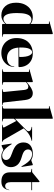

<svg xmlns="http://www.w3.org/2000/svg" viewBox="997 -1785 798 2832"><g transform="rotate(90 1396.0 -369.0)"><path d="M20 -207.5Q20 -282.5 47.8 -337.8Q75.5 -393 123.8 -423.2Q172 -453.5 232.5 -453.5Q267 -453.5 291.5 -444.8Q316 -436 333 -419V-685Q333 -692 325.5 -692H299.5Q294 -692 294 -696Q294 -698.5 299 -700L465 -746.5Q474 -748.5 477 -748.5Q483 -748.5 483 -742V-30Q483 -15 495 -12.5L518.5 -8Q524 -6.5 524 -3.5Q524 0 519.5 0H345.5Q333 0 333 -13V-49Q279 10 207 10Q123 10 71.5 -47.8Q20 -105.5 20 -207.5ZM172.5 -220.5Q172.5 -112 195.8 -66.2Q219 -20.5 256.5 -20.5Q276.5 -20.5 296 -30.8Q315.5 -41 333 -63V-403Q310 -434 270 -434Q242 -434 220 -414.8Q198 -395.5 185.2 -349Q172.5 -302.5 172.5 -220.5Z M969.5 -253Q969.5 -242.5 957 -242.5H681.5Q688.5 -156 729.5 -114.5Q770.5 -73 834.5 -73Q888 -73 923.2 -101Q958.5 -129 960.5 -177Q960.5 -180.5 963.5 -180.5Q967 -180.5 967 -176Q965.5 -123 938.2 -80.8Q911 -38.5 865.2 -14.2Q819.5 10 761.5 10Q697 10 647.2 -18.2Q597.5 -46.5 569.2 -97Q541 -147.5 541 -214.5Q541 -287.5 569.2 -341.2Q597.5 -395 649 -424.2Q700.5 -453.5 770 -453.5Q831 -453.5 875.8 -427.5Q920.5 -401.5 945 -356Q969.5 -310.5 969.5 -253ZM680.5 -275Q680.5 -263.5 681 -253H812Q820.5 -253 820.5 -263Q820.5 -357.5 799.5 -400.8Q778.5 -444 752 -444Q720.5 -444 700.5 -405.2Q680.5 -366.5 680.5 -275Z M1191 -447.5V-364L1192 -364.5Q1292 -453.5 1352.5 -453.5Q1398 -453.5 1423 -426.5Q1448 -399.5 1455 -341L1490.5 -31Q1492.5 -14.5 1504 -12L1525.5 -7.5Q1531 -6.5 1531 -3.5Q1531 0 1526.5 0H1299.5Q1294.5 0 1294.5 -3.5Q1294.5 -6.5 1300.5 -8L1324 -12.5Q1338.5 -15 1336.5 -31L1307 -325Q1303 -357.5 1292.2 -372.5Q1281.5 -387.5 1258.5 -387.5Q1243 -387.5 1228.2 -379.8Q1213.5 -372 1197 -357.5L1191 -352.5V-30Q1191 -15 1203 -12.5L1226.5 -8Q1232 -6.5 1232 -3.5Q1232 0 1227.5 0H1004Q1000 0 1000 -3.5Q1000 -6.5 1005 -7.5L1029 -12.5Q1041 -15 1041 -29.5V-390Q1041 -397.5 1033.5 -397.5H1007.5Q1002 -397.5 1002 -401.5Q1002 -404 1007 -405.5L1173 -452Q1182 -454 1185 -454Q1191 -454 1191 -447.5Z M1544.5 0Q1540.5 0 1540.5 -3.5Q1540.5 -6.5 1546.5 -8L1569.5 -12.5Q1581.5 -15 1581.5 -29.5V-685Q1581.5 -692 1574 -692H1548Q1542.5 -692 1542.5 -696Q1542.5 -698.5 1547.5 -700L1713.5 -746.5Q1722.5 -748.5 1725.5 -748.5Q1731.5 -748.5 1731.5 -742V-191L1897.5 -357Q1921.5 -381 1914 -402.8Q1906.5 -424.5 1875 -431.5L1856 -435.5Q1850.5 -436.5 1850.5 -439.5Q1850.5 -443.5 1855 -443.5H2053.5Q2058.5 -443.5 2058.5 -439.5Q2058.5 -436.5 2052.5 -435.5Q1970 -417 1907 -354L1873.5 -319.5L2039 -31Q2045 -21 2051.5 -16.2Q2058 -11.5 2067 -8Q2073 -5 2073 -3Q2073 0 2068.5 0H1824Q1819.5 0 1819.5 -3.5Q1819.5 -6.5 1825 -8L1845.5 -12Q1867 -16 1858 -33.5L1764.5 -210L1731.5 -176.5V-30Q1731.5 -15 1743.5 -12.5L1767 -8Q1772.5 -6.5 1772.5 -3.5Q1772.5 0 1768 0Z M2273.5 -2Q2304 -2 2321.8 -17.8Q2339.5 -33.5 2339.5 -59Q2339.5 -86.5 2319 -107Q2298.5 -127.5 2243 -146Q2149.5 -177.5 2115.2 -218Q2081 -258.5 2081 -316Q2081 -383 2125.8 -418.5Q2170.5 -454 2246 -454Q2292.5 -454 2314.5 -442.5Q2336.5 -431 2341.5 -431Q2347 -431 2361.8 -436.8Q2376.5 -442.5 2391 -448.2Q2405.5 -454 2410 -454Q2416 -454 2417 -448L2441 -296Q2442.5 -287 2439 -285.5Q2436 -284 2433.5 -288Q2400 -347.5 2371.2 -381.5Q2342.5 -415.5 2313.8 -429.5Q2285 -443.5 2252.5 -443.5Q2219.5 -443.5 2202 -426.8Q2184.5 -410 2184.5 -382.5Q2184.5 -353 2206.8 -331.2Q2229 -309.5 2296 -290.5Q2379 -267 2412.2 -226.2Q2445.5 -185.5 2445.5 -132Q2445.5 -88.5 2424.2 -56.5Q2403 -24.5 2366.8 -7.2Q2330.5 10 2286 10Q2258.5 10 2238 2.5Q2217.5 -5 2205.5 -12.5Q2193.5 -20 2190.5 -20Q2187 -20 2173.8 -13.2Q2160.5 -6.5 2146.8 0.2Q2133 7 2128 7Q2120 7 2118.5 -5L2099 -132Q2098 -142 2102 -144.5Q2103 -145.5 2107 -141Q2151.5 -66.5 2192.2 -34.2Q2233 -2 2273.5 -2Z M2515.5 -426 2475 -435Q2470 -436.5 2470 -440Q2470 -443.5 2473.5 -443.5H2515.5Q2520.5 -443.5 2524 -447L2645.5 -546Q2652.5 -552.5 2659 -552.5Q2666.5 -552.5 2666.5 -543V-443.5H2782.5Q2787.5 -443.5 2787.5 -439.5Q2787.5 -432 2774 -432H2666.5V-130Q2666.5 -87.5 2682 -66.8Q2697.5 -46 2724.5 -46Q2743 -46 2758 -58.5Q2773 -71 2780 -103.5Q2781 -107 2783.5 -106.8Q2786 -106.5 2785 -103Q2773.5 -46 2744 -18.2Q2714.5 9.5 2658 9.5Q2591.5 9.5 2556.8 -21.2Q2522 -52 2522 -116V-416.5Q2522 -424.5 2515.5 -426Z"/></g></svg>

Font: Fraunces 144pt S000
Style: Bold
Weight: 700
Version: Version 1.000; ttfautohint (v1.8.3)